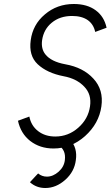

<svg xmlns="http://www.w3.org/2000/svg" viewBox="-20 -732 554 962"><path d="M331 -33 273 -4Q291 6 300 26Q308 44 305 70Q301 104 274 128Q246 153 215 153Q190 153 171 137Q171 137 160.5 148Q150 159 130 181Q162 210 207 210Q261 210 307 169Q353 128 360 70Q369 9 331 -33ZM350 -712Q266 -712 205 -660Q174 -634 156.5 -601.5Q139 -569 134 -531Q123 -453 169 -410Q216 -366 299 -350Q364 -338 402 -298Q440 -259 431 -199Q422 -136 372 -92Q322 -48 257 -48Q206 -48 171 -75Q136 -102 127 -148L70 -127Q84 -63 131 -26Q180 12 248 12Q336 12 406 -50Q476 -113 488 -199Q500 -282 448 -338Q397 -394 307 -410Q236 -423 207 -460Q185 -488 191 -531Q199 -585 239 -618Q280 -652 341 -652Q390 -652 420 -631Q449 -610 457 -572L514 -593Q502 -649 460 -680Q417 -712 350 -712Z"/></svg>

Font: Unageo
Style: Light-Italic
Weight: 300
Designer: Richard Sepsi
Foundry: Richard Sepsi
Version: Version 2.000